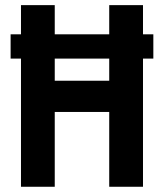

<svg xmlns="http://www.w3.org/2000/svg" viewBox="-20 -713 626 733"><path d="M20.5 -489.3H60.1V0H189V-285.6H397V0H525.9V-489.3H565.4V-582H525.9V-693.4H397V-582H189V-693.4H60.1V-582H20.5ZM189 -404.8V-489.3H397V-404.8Z"/></svg>

Font: Cascadia Code
Style: Bold
Weight: 700
Monospace: yes
Designer: Aaron Bell
Foundry: Saja Typeworks
Version: Version 2404.023